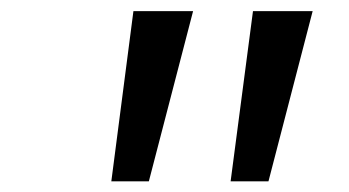

<svg xmlns="http://www.w3.org/2000/svg" viewBox="-20 -745 640 352"><path d="M472.2 -412.6H402.8L443.8 -724.6H553.2ZM252.9 -412.6H184.1L224.6 -724.6H334Z"/></svg>

Font: Liberation Mono
Style: Italic
Weight: 400
Italic angle: -12°
Monospace: yes
Designer: Steve Matteson
Foundry: Ascender Corporation
Version: Version 2.1.5